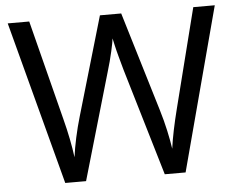

<svg xmlns="http://www.w3.org/2000/svg" viewBox="-51 -775 1032 836"><g transform="rotate(-5 465.0 -357.0)"><path d="M917 -714 727 0H636L497 -468Q489 -497 481 -526Q473 -555 468 -577.5Q463 -600 461 -609Q460 -596 450.5 -553.5Q441 -511 427 -465L292 0H201L12 -714H106L217 -278Q229 -232 237.5 -189Q246 -146 251 -108Q256 -147 266 -193Q276 -239 289 -283L415 -714H508L639 -280Q653 -234 663 -188.5Q673 -143 678 -108Q683 -145 692 -188.5Q701 -232 713 -279L823 -714Z"/></g></svg>

Font: Noto Sans Test
Style: Regular
Weight: 400
Version: Version 1.002; ttfautohint (v1.8.4.7-5d5b)